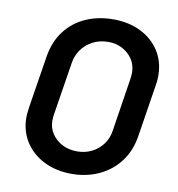

<svg xmlns="http://www.w3.org/2000/svg" viewBox="-81 -787 810 873"><g transform="rotate(10 324.0 -350.5)"><path d="M307 12Q235 12 179 -16Q123 -44 91.5 -93.5Q60 -143 60 -206Q60 -219 62 -233Q64 -247 65 -257L103 -496Q115 -566 152.5 -614.5Q190 -663 247 -688Q304 -713 373 -713Q444 -713 499 -686Q554 -659 586 -610Q618 -561 618 -495Q618 -481 616.5 -467.5Q615 -454 613 -444L576 -209Q565 -140 527.5 -90.5Q490 -41 432.5 -14.5Q375 12 307 12ZM314 -93Q350 -93 380.5 -108Q411 -123 432 -151Q453 -179 458 -218L495 -456Q496 -462 497 -471.5Q498 -481 498 -489Q498 -522 481 -549Q464 -576 434.5 -592Q405 -608 368 -608Q328 -608 296 -591Q264 -574 244.5 -546Q225 -518 220 -483L182 -244Q181 -239 180 -229Q179 -219 179 -211Q179 -178 197 -151Q215 -124 245 -108.5Q275 -93 314 -93Z"/></g></svg>

Font: MuseoModerno Medium
Style: Italic
Weight: 500
Italic angle: -9°
Designer: Pablo Cosgaya, Héctor Gatti, Marcela Romero, and the Authors of The MuseoModerno Project.
Foundry: Omnibus-Type Team
Version: Version 1.003